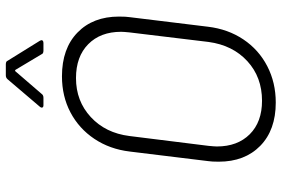

<svg xmlns="http://www.w3.org/2000/svg" viewBox="-170 -766 944 643"><g transform="rotate(-90 301.5 -444.0)"><path d="M82 -183Q82 -207 84 -219L116 -481Q124 -548 158.5 -599.5Q193 -651 247 -679.5Q301 -708 368 -708Q461 -708 514.5 -656Q568 -604 568 -517Q568 -493 566 -481L534 -219Q526 -152 491.5 -100.5Q457 -49 402 -20.5Q347 8 280 8Q188 8 135 -44Q82 -96 82 -183ZM483 -217 515 -482Q517 -502 517 -510Q517 -579 475.5 -620Q434 -661 362 -661Q285 -661 231.5 -611.5Q178 -562 168 -482L135 -217Q133 -197 133 -189Q133 -120 174 -79Q215 -38 286 -38Q365 -38 418.5 -87Q472 -136 483 -217ZM266 -782 358 -890Q363 -896 371 -896H408Q418 -896 420 -890L487 -782Q489 -778 489 -777Q489 -770 479 -770H454Q444 -770 442 -776L390 -863Q389 -865 387 -865Q385 -865 384 -863L309 -776Q305 -770 296 -770H271Q265 -770 263.5 -773.5Q262 -777 266 -782Z"/></g></svg>

Font: Barlow Light
Style: Italic
Weight: 300
Italic angle: -7°
Designer: Jeremy Tribby
Foundry: Tribby Type
Version: Version 1.408